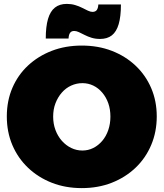

<svg xmlns="http://www.w3.org/2000/svg" viewBox="-20 -950 840 986"><path d="M400 -716Q484 -716 554 -689Q624 -662 676 -613Q728 -564 756.5 -497.5Q785 -431 785 -352Q785 -273 756.5 -205.5Q728 -138 676 -88.5Q624 -39 554 -11.5Q484 16 400 16Q316 16 246 -11.5Q176 -39 124 -88.5Q72 -138 43.5 -205Q15 -272 15 -352Q15 -432 43.5 -498.5Q72 -565 124 -613.5Q176 -662 246 -689Q316 -716 400 -716ZM403 -523Q373 -523 345.5 -510.5Q318 -498 297.5 -474.5Q277 -451 265 -420Q253 -389 253 -351Q253 -314 265 -282Q277 -250 298 -226.5Q319 -203 346 -190Q373 -177 403 -177Q433 -177 459 -190Q485 -203 505 -226.5Q525 -250 536 -282Q547 -314 547 -351Q547 -389 536 -420Q525 -451 505 -474.5Q485 -498 459 -510.5Q433 -523 403 -523ZM601 -927Q601 -865 589.5 -826Q578 -787 554.5 -768.5Q531 -750 494 -750Q470 -750 450.5 -756Q431 -762 414.5 -770.5Q398 -779 385 -785Q372 -791 361 -791Q347 -791 340 -781.5Q333 -772 332 -752H215Q215 -813 226.5 -852.5Q238 -892 262 -911Q286 -930 323 -930Q346 -930 366 -924Q386 -918 402.5 -909.5Q419 -901 432 -895Q445 -889 455 -889Q470 -889 477 -898.5Q484 -908 485 -927Z"/></svg>

Font: Alexandria Black
Style: Regular
Weight: 900
Designer: Mohamed Gaber
Foundry: Kief Type Foundry
Version: Version 5.100